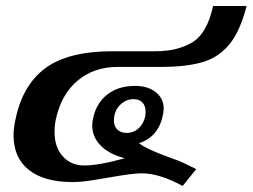

<svg xmlns="http://www.w3.org/2000/svg" viewBox="-20 -594 838 637"><path d="M450 -19Q419 -19 341 -5Q334 -4 293 3Q252 10 220 10Q127 10 76 -30Q25 -70 25 -145Q25 -169 31 -196Q54 -311 130 -367.5Q206 -424 354 -424H496Q569 -424 618 -453.5Q667 -483 687 -574H798Q777 -491 741.5 -447.5Q706 -404 652.5 -388Q599 -372 513 -372H370Q292 -372 237.5 -326.5Q183 -281 165 -197Q161 -178 161 -156Q161 -105 188.5 -75Q216 -45 259 -45Q308 -45 394 -69Q341 -83 313.5 -111.5Q286 -140 286 -178Q286 -190 289 -202Q299 -251 335.5 -280Q372 -309 428 -309Q471 -309 497 -288Q523 -267 523 -234Q523 -227 521 -215Q507 -140 441 -119Q466 -99 547 -70Q556 -67 570 -61.5Q584 -56 590 -53L631 -33L586 23Q509 -19 450 -19ZM462 -209Q463 -214 463 -223Q463 -243 452.5 -254Q442 -265 423 -265Q397 -265 377.5 -245Q358 -225 358 -194Q358 -175 369.5 -164Q381 -153 400 -153Q423 -153 440 -168.5Q457 -184 462 -209Z"/></svg>

Font: Taviraj SemiBold
Style: Italic
Weight: 600
Italic angle: -12°
Designer: Katatrad Team
Foundry: CadsonDemak
Version: Version 1.001